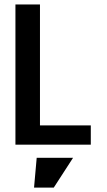

<svg xmlns="http://www.w3.org/2000/svg" viewBox="-20 -645 478 856"><path d="M48.8 -625H158.2V-85.9H384.8V0H48.8ZM143.6 58.6H305.7L219.7 191.4H131.8Z"/></svg>

Font: Sudo Var
Style: Regular
Weight: 400
Monospace: yes
Designer: Jens Kutilek
Foundry: Jens Kutilek
Version: Version 0.065;FEAKit 1.0